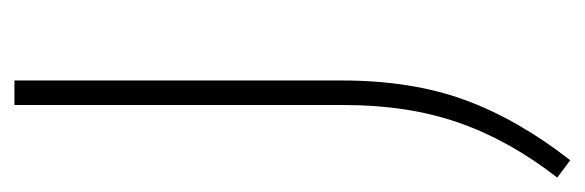

<svg xmlns="http://www.w3.org/2000/svg" viewBox="-301 -288 810 266"><g transform="rotate(-90 104.0 -155.0)"><path d="M15 230 -9 212Q43 145 67.2 75Q91.5 5 91.5 -83V-540H125.5V-86Q125.5 9.5 98.8 83.2Q72 157 15 230Z"/></g></svg>

Font: Encode Sans SemiExpanded SemiExpanded Thin
Style: Regular
Weight: 100
Width: 6
Designer: Multiple Designers
Foundry: Impallari Type
Version: Version 3.000; ttfautohint (v1.8.3) -l 8 -r 50 -G 200 -x 14 